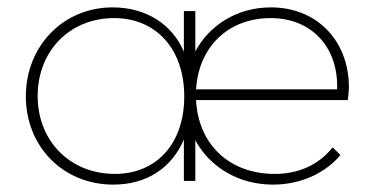

<svg xmlns="http://www.w3.org/2000/svg" viewBox="-20 -490 1011 520"><path d="M720 10C794 10 861 -21 902 -70L881 -91C843 -43 788 -19 724 -19C601 -19 517 -99 511 -219H922C924 -236 925 -248 925 -253C925 -381 837 -470 714 -470C623 -470 548 -423 509 -351V-460H478V-350C446 -425 375 -470 285 -470C151 -470 50 -365 50 -229C50 -93 151 10 287 10C377 10 445 -35 478 -112V0H509V-110C549 -37 626 10 720 10ZM82 -230C82 -352 169 -441 289 -441C403 -441 479 -357 479 -229C479 -102 405 -19 291 -19C170 -19 82 -108 82 -230ZM511 -248C518 -363 598 -441 713 -441C825 -441 897 -361 893 -248Z"/></svg>

Font: MV Cash Thin
Style: Regular
Weight: 100
Designer: Rodrigo Fuenzalida
Foundry: fragTYPE
Version: Version 1.100;Glyphs 3.1.2 (3151)